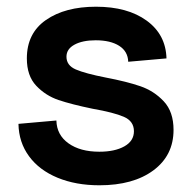

<svg xmlns="http://www.w3.org/2000/svg" viewBox="-20 -536 576 572"><path d="M35 -167 148 -177Q149 -134 184 -109Q219 -84 276 -84Q322 -84 350.5 -100Q379 -116 379 -145Q379 -175 349 -188Q319 -201 256 -212Q193 -225 154.5 -238Q116 -251 88 -280.5Q60 -310 60 -362Q60 -437 117 -476.5Q174 -516 266 -516Q360 -516 417 -474.5Q474 -433 476 -362L362 -352Q361 -383 335 -399.5Q309 -416 265 -416Q226 -416 202 -403Q178 -390 178 -367Q178 -341 206 -329Q234 -317 295 -305Q358 -293 398.5 -279Q439 -265 468 -234Q497 -203 497 -149Q497 -73 437 -28.5Q377 16 276 16Q206 16 151.5 -6.5Q97 -29 66.5 -70.5Q36 -112 35 -167Z"/></svg>

Font: MedMera Sans Semibold
Style: Regular
Weight: 600
Designer: Kasper Nordkvist
Foundry: UNCUT.wtf
Version: Version 1.300